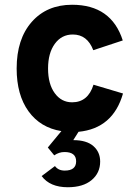

<svg xmlns="http://www.w3.org/2000/svg" viewBox="-20 -543 587 807"><path d="M265 244Q190 244 155 197L211 155Q225 174 252 174Q300 174 300 135Q300 96 251 96Q228 96 208 110L181 77L238 8Q150 -6 100 -75Q50 -144 50 -255Q50 -379 113.5 -451Q177 -523 283 -523Q448 -523 496 -373L372 -332Q347 -398 286 -398Q239 -398 210.5 -359Q182 -320 182 -255Q182 -190 210 -151.5Q238 -113 283 -113Q350 -113 373 -187L497 -150Q455 -3 310 11L288 46Q344 46 372.5 71Q401 96 401 136Q401 184 365 214Q329 244 265 244Z"/></svg>

Font: ReCut ExtraBold
Style: Regular
Weight: 800
Designer: Giant Group (for alternate capitals set)
Version: Version 2.002;FEAKit 1.0